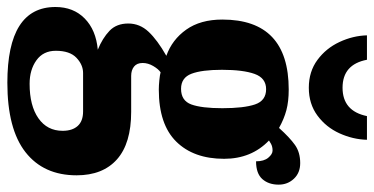

<svg xmlns="http://www.w3.org/2000/svg" viewBox="-286 -534 1042 535"><g transform="rotate(90 235.5 -267.0)"><path d="M-12 100Q-12 50 20 18.5Q52 -13 107 -18Q75 -31 54.5 -50.5Q34 -70 34 -103Q34 -135 57 -159.5Q80 -184 124 -209Q79 -225 51 -264.5Q23 -304 23 -365Q23 -550 218 -550Q251 -550 275.5 -543.5Q300 -537 325 -523Q352 -553 372.5 -567.5Q393 -582 423 -582Q450 -582 466.5 -564.5Q483 -547 483 -522Q483 -494 467.5 -476.5Q452 -459 418 -459Q418 -481 408 -493Q398 -505 388 -505Q377 -505 369 -500.5Q361 -496 360 -495Q411 -446 411 -370Q411 -285 363 -236.5Q315 -188 218 -188Q207 -188 192 -189.5Q177 -191 170 -193Q161 -187 152.5 -172.5Q144 -158 144 -143Q144 -127 154 -119Q164 -111 180 -111H280Q368 -111 412.5 -71.5Q457 -32 457 41Q457 133 392.5 183.5Q328 234 199 234Q-12 234 -12 100ZM270 -365Q270 -425 259.5 -456Q249 -487 217 -487Q186 -487 174.5 -455Q163 -423 163 -364Q163 -308 174 -279Q185 -250 216 -250Q249 -250 259.5 -278.5Q270 -307 270 -365ZM333 80Q333 53 319.5 38Q306 23 279 23H172Q149 23 129.5 41.5Q110 60 110 99Q110 134 136.5 153Q163 172 202 172Q263 172 298 147.5Q333 123 333 80ZM67 -768H135Q148 -700 213 -700Q278 -700 292 -768H358Q357 -729 340 -691.5Q323 -654 290.5 -630Q258 -606 213 -606Q168 -606 135.5 -630Q103 -654 85.5 -691.5Q68 -729 67 -768Z"/></g></svg>

Font: Noto Serif CondBlack
Style: Regular
Weight: 900
Width: 3
Designer: Monotype Design Team
Foundry: Monotype Imaging Inc.
Version: Version 1.001